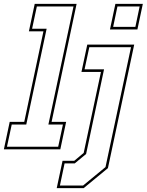

<svg xmlns="http://www.w3.org/2000/svg" viewBox="-62 -770 756 990"><path d="M-42 0 -12 -141.5H63L162 -608.5H87L117 -750H333L204 -141.5H279L249 0ZM-26 -13.5H238L262.5 -128H187.5L317 -736.5H128L103.5 -622H178.5L73.5 -128H-1.5ZM505 -618 533 -750H674.5L646.5 -618ZM521.5 -631.5H636L658 -736.5H543.5ZM230.5 200 260.5 59H321L369.5 18.5L458.5 -399H358L388 -540H630L494.5 97L369.5 200ZM247 186.5H366.5L482 91.5L613.5 -526.5H398.5L374 -412.5H474.5L382 24L323.5 72.5H271Z"/></svg>

Font: Tourney Condensed Thin
Style: Italic
Weight: 100
Width: 3
Italic angle: -12°
Designer: Tyler Finck
Foundry: Etcetera Type Co
Version: Version 1.010; ttfautohint (v1.8.3)